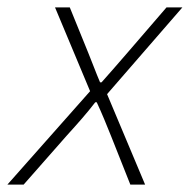

<svg xmlns="http://www.w3.org/2000/svg" viewBox="-67 -500 514 520"><path d="M-47 0H-3L114 -133C143 -165 168 -193 191 -223H195C209 -193 222 -161 234 -131L286 0H326L223 -245L427 -480H384L278 -357C254 -329 231 -303 208 -277H204C192 -305 184 -328 172 -357L122 -480H82L177 -253Z"/></svg>

Font: Source Sans Pro Light
Style: Italic
Weight: 300
Italic angle: -11°
Designer: Paul D. Hunt
Foundry: Adobe Systems Incorporated
Version: Version 3.006;hotconv 1.0.111;makeotfexe 2.5.65597